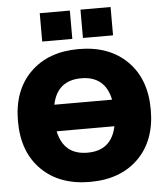

<svg xmlns="http://www.w3.org/2000/svg" viewBox="-62 -1015 931 1080"><g transform="rotate(-5 403.0 -475.0)"><path d="M433 -800V-960H603V-800ZM203 -800V-960H373V-800ZM129.5 -639.5Q231 -740 403 -740Q575 -740 676.5 -639.5Q778 -539 778 -365Q778 -191 676.5 -90.5Q575 10 403 10Q231 10 129.5 -90.5Q28 -191 28 -365Q28 -539 129.5 -639.5ZM240 -290Q268 -155 403 -155Q538 -155 566 -290ZM240 -440H566Q538 -575 403 -575Q268 -575 240 -440Z"/></g></svg>

Font: Mplus 1p Black
Style: Regular
Weight: 900
Version: Version 1.061